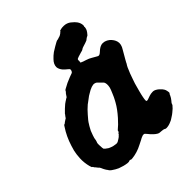

<svg xmlns="http://www.w3.org/2000/svg" viewBox="-232 -812 986 986"><g transform="rotate(-45 261.5 -319.0)"><path d="M387 -691Q401 -692 411 -690Q428 -686 439 -676Q453 -665 461 -654Q472 -638 472 -622Q472 -615 470 -614Q470 -613 470 -612Q470 -611 470 -611L471 -610Q471 -609 470 -606Q469 -592 453 -574Q447 -567 446 -568Q446 -569 437 -563Q431 -558 428 -556Q417 -551 396 -545Q385 -542 381 -538Q378 -535 364 -532Q336 -524 331 -521Q327 -518 327 -514Q328 -507 327 -504Q325 -498 327 -496.5Q329 -495 340 -491Q351 -488 354 -486.5Q357 -485 361 -484Q371 -481 383 -474Q395 -468 404 -462Q414 -455 420 -456Q425 -457 430 -461Q432 -462 437 -467Q452 -481 465 -485Q470 -487 477 -487Q488 -487 497 -483Q505 -480 514 -473Q532 -457 537 -438Q543 -416 526 -390Q520 -380 511 -364Q507 -357 500 -345Q493 -333 492 -330.5Q491 -328 490 -326Q480 -312 470 -285Q468 -280 467 -278Q465 -274 456 -247Q447 -223 442 -202Q441 -197 436 -180Q432 -165 431 -160Q430 -154 428 -146Q425 -131 425 -124Q425 -119 427 -117.5Q429 -116 437 -118Q442 -120 457 -125Q469 -129 480 -129Q490 -130 501 -124Q511 -119 520 -109Q536 -94 538 -79Q542 -62 537 -61Q536 -61 532 -51Q527 -40 518 -29Q509 -19 508.5 -16Q508 -13 506 -9Q495 5 478 18Q472 22 469 25Q462 30 449 38Q445 41 437 44Q418 53 401 53Q395 53 394.5 52Q394 51 390 49.5Q386 48 384 47.5Q382 47 376.5 46.5Q371 46 367.5 45.5Q364 45 360 45Q355 45 348 41Q344 38 342 37Q338 35 328 25Q320 18 310 5Q304 -2 301.5 -4.5Q299 -7 295 -7Q288 -8 274 -1Q271 0 265 4Q252 11 241 16Q205 35 167 39Q156 40 156 38Q156 37 154 37Q151 35 146.5 37.5Q142 40 132 39Q108 36 82 26Q66 19 49 7Q46 5 43.5 2.5Q41 0 39.5 -1.5Q38 -3 38 -3Q38 -6 33 -11Q30 -15 30 -15.5Q30 -16 27 -20.5Q24 -25 24.5 -25Q25 -25 22 -30Q19 -35 18 -39Q15 -46 10 -50Q8 -52 6.5 -54Q5 -56 3.5 -58Q2 -60 0 -62.5Q-2 -65 -3 -65.5Q-4 -66 -5 -68Q-7 -74 -10 -75Q-12 -75 -13 -78Q-17 -88 -20 -104Q-26 -136 -22 -167Q-21 -175 -21 -178Q-19 -198 -9 -228Q7 -280 36 -323L42 -332V-331Q43 -330 45 -331Q47 -332 49 -334L50 -336Q51 -334 55 -339Q56 -340 56.5 -339.5Q57 -339 58.5 -341Q60 -343 60.5 -342.5Q61 -342 62.5 -343.5Q64 -345 64.5 -345Q65 -345 65.5 -345.5Q66 -346 66 -346Q69 -346 72 -351Q77 -359 81 -363Q83 -366 84 -368Q86 -371 102 -386Q123 -406 134 -412Q137 -413 138 -414Q139 -415 140 -416Q153 -422 152 -425Q152 -425 153 -426Q154 -427 153.5 -427Q153 -427 154 -427.5Q155 -428 155 -429Q155 -430 156.5 -431Q158 -432 157.5 -433Q157 -434 157.5 -434Q158 -434 159.5 -435Q161 -436 160 -437L161 -438Q166 -441 165 -443Q165 -443 166.5 -444Q168 -445 169.5 -447.5Q171 -450 170.5 -450.5Q170 -451 170 -451Q170 -451 176 -455Q205 -472 235 -483Q253 -489 257 -491Q260 -493 261 -495Q265 -501 265 -508Q265 -512 257 -518Q242 -530 236 -537Q223 -553 222 -568Q222 -589 241 -608Q253 -621 268 -632Q278 -639 294 -648Q319 -663 324 -663Q329 -663 333 -665Q337 -667 339 -667Q342 -667 350 -671Q356 -675 358 -676Q360 -677 360 -678Q360 -679 362.5 -680Q365 -681 366 -682L367 -684L366 -685H365L369 -687Q378 -690 387 -691ZM302 -370Q284 -375 246 -351Q239 -347 236 -345Q227 -339 208 -324Q204 -321 201 -319Q181 -302 164 -282Q155 -272 146 -261Q138 -251 133 -242Q132 -240 128.5 -235Q125 -230 123 -225Q121 -220 116 -212Q111 -200 107 -188Q101 -172 100 -159Q99 -153 98 -152Q95 -146 94.5 -139.5Q94 -133 94.5 -128.5Q95 -124 95 -121Q95 -108 97 -101Q99 -98 104 -94Q115 -86 118 -84Q121 -83 126 -80.5Q131 -78 135 -77Q139 -76 142 -75Q145 -74 160 -72Q170 -71 178 -77Q181 -79 183 -80Q185 -81 185.5 -81.5Q186 -82 188.5 -83.5Q191 -85 193.5 -87Q196 -89 198 -91Q200 -93 200 -93.5Q200 -94 203 -96Q206 -98 206 -101Q206 -102 210 -104Q215 -109 215 -114Q215 -116 217 -117Q236 -132 261 -160Q292 -195 308 -224Q310 -227 313 -233Q322 -249 330 -269Q339 -289 342 -301Q347 -326 339 -339Q338 -340 332 -346Q326 -352 320 -358Q314 -364 313 -365Q307 -369 302 -370Z"/></g></svg>

Font: TT2020 Style B
Style: Italic
Weight: 400
Italic angle: -15°
Version: Version 0.2.000